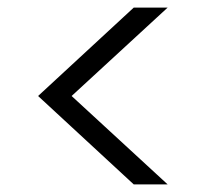

<svg xmlns="http://www.w3.org/2000/svg" viewBox="-20 -524 540 504"><path d="M420 -40H331L80 -272L331 -504H420L168 -272Z"/></svg>

Font: DM Sans Light
Style: Regular
Weight: 300
Designer: Colophon Foundry, Jonny Pinhorn
Foundry: Colophon Foundry
Version: Version 4.004; ttfautohint (v1.8.4.7-5d5b)